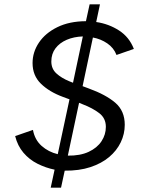

<svg xmlns="http://www.w3.org/2000/svg" viewBox="-20 -778 672 888"><path d="M214.5 90 232.5 6.7Q191.8 -1.6 153.7 -20.6Q115.6 -39.7 88.4 -71.7Q61.2 -103.7 50.1 -148.6L132.4 -177.2Q141 -131.1 172.5 -103.2Q204 -75.2 247.1 -64.9L301.4 -318.6L270.4 -330.1Q207.7 -353.3 169.1 -391Q130.6 -428.7 130.6 -486.3Q130.6 -537.1 160.2 -581.1Q189.8 -625.2 245.3 -652.4Q300.9 -679.7 377.5 -680L394.5 -758H442.3L425 -676.2Q483 -667.7 530.5 -637.1Q578 -606.5 599.1 -551.7L518.8 -523.8Q506.1 -556.9 476.1 -577.4Q446.1 -597.9 409.7 -604.5L362 -379.5L390.9 -368.7Q469.1 -340.4 513.1 -302.9Q557 -265.3 557 -200.9Q557 -158.5 538.5 -119.9Q520 -81.3 484.7 -51.6Q449.4 -22 397.9 -5Q346.4 12 279.3 11.3L262.3 90ZM293.7 -58.2Q350.6 -57.4 390 -75.7Q429.3 -94 449.5 -124.8Q469.6 -155.5 469.6 -191.1Q469.6 -231.4 438.8 -254.8Q408 -278.3 362.9 -295.5L345.7 -302.5ZM317.7 -395.3 363.1 -609.5Q321.9 -608.2 288.7 -594Q255.6 -579.7 236.5 -554.4Q217.4 -529 217.4 -493.8Q217.4 -459.7 240.8 -438.4Q264.1 -417 301.1 -401.9Z"/></svg>

Font: Atkinson Hyperlegible Mono ExtraLight
Style: Italic
Weight: 200
Italic angle: -12°
Monospace: yes
Designer: Elliott Scott, Megan Eiswerth, Linus Boman, Theodore Petrosky, Letters from Sweden
Foundry: Applied Design Works, Letters from Sweden
Version: Version 2.001